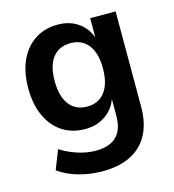

<svg xmlns="http://www.w3.org/2000/svg" viewBox="-104 -592 789 869"><g transform="rotate(-15 290.0 -157.0)"><path d="M271 190Q214 190 160.5 175Q107 160 66 131L101 41Q126 57 154 68.5Q182 80 210.5 86Q239 92 266 92Q330 92 362.5 60Q395 28 395 -37V-124H398Q383 -74 342 -44.5Q301 -15 245 -15Q183 -15 137.5 -45Q92 -75 67 -130Q42 -185 42 -260Q42 -335 67 -389.5Q92 -444 137.5 -474Q183 -504 245 -504Q302 -504 342.5 -474.5Q383 -445 398 -394H395V-494H514V-47Q514 29 486 82Q458 135 403.5 162.5Q349 190 271 190ZM279 -111Q333 -111 362.5 -150Q392 -189 392 -260Q392 -331 362.5 -369.5Q333 -408 279 -408Q225 -408 195.5 -370Q166 -332 166 -260Q166 -189 195.5 -150Q225 -111 279 -111Z"/></g></svg>

Font: Nunito Sans 10pt SemiCondensed
Style: Bold
Weight: 700
Width: 4
Designer: Vernon Adams
Foundry: Vernon Adams
Version: Version 3.101;gftools[0.9.27]